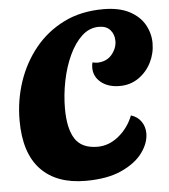

<svg xmlns="http://www.w3.org/2000/svg" viewBox="-51 -726 699 793"><g transform="rotate(-5 298.5 -330.0)"><path d="M273 20Q152 20 87 -48.5Q22 -117 22 -252Q22 -335 47.5 -411.5Q73 -488 122 -548.5Q171 -609 242 -644.5Q313 -680 406 -680Q472 -680 514.5 -657.5Q557 -635 577 -599Q597 -563 597 -523Q597 -480 578 -442.5Q559 -405 525 -381.5Q491 -358 447 -358Q399 -358 369.5 -382Q340 -406 340 -443Q340 -456 343 -465Q348 -464 353 -463Q358 -462 363 -462Q402 -463 423.5 -489Q445 -515 445 -545Q445 -572 429 -590.5Q413 -609 382 -609Q342 -609 311 -580Q280 -551 258 -503.5Q236 -456 224.5 -398.5Q213 -341 213 -285Q213 -202 240.5 -159Q268 -116 334 -116Q381 -116 421.5 -149Q462 -182 482 -233Q510 -224 524.5 -202.5Q539 -181 539 -154Q539 -114 510 -74Q481 -34 422 -7Q363 20 273 20Z"/></g></svg>

Font: Sansita Swashed
Style: Bold
Weight: 700
Designer: Pablo Cosgaya
Foundry: Omnibus-Type
Version: Version 1.003; ttfautohint (v1.8.3)